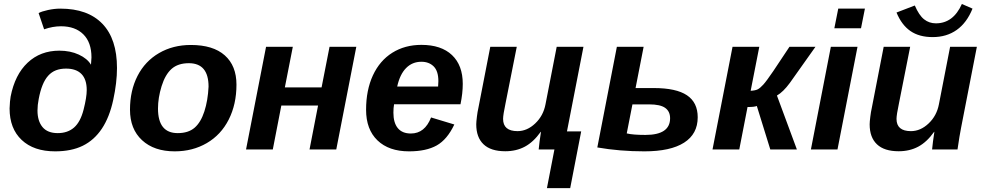

<svg xmlns="http://www.w3.org/2000/svg" viewBox="-20 -769 5064 988"><path d="M448.2 -436 450.7 -473.6Q450.7 -550.8 408.9 -592.3Q367.2 -633.8 293.9 -633.8Q251.5 -633.8 207 -618.2L178.7 -701.7Q194.3 -710.4 227.1 -717.5Q259.8 -724.6 290.5 -724.6Q431.6 -724.6 506.8 -646.7Q582 -568.8 582 -418.9Q582 -344.2 562.7 -255.1Q543.5 -166 504.2 -106.9Q464.8 -47.9 406 -19Q347.2 9.8 263.7 9.8Q153.8 9.8 91.6 -48.8Q29.3 -107.4 29.3 -210.9Q30.8 -250.5 34.7 -272Q56.6 -384.8 122.3 -446.5Q188 -508.3 285.2 -508.3Q341.8 -508.3 385.5 -488Q429.2 -467.8 448.2 -436ZM276.9 -84Q328.1 -84 361.1 -112.8Q394 -141.6 410.2 -205.1Q426.3 -268.6 426.3 -305.7Q426.3 -360.4 399.2 -388.2Q372.1 -416 319.8 -416Q290.5 -416 267.8 -407.2Q245.1 -398.4 228 -379.4Q210.9 -360.4 199 -330.8Q187 -301.3 179.2 -259.8Q172.9 -228.5 172.9 -200.2Q172.9 -146.5 198.7 -115.2Q224.6 -84 276.9 -84Z M1196.8 -333.5Q1196.8 -232.4 1157 -153.8Q1117.2 -75.2 1044.2 -32.7Q971.2 9.8 879.4 9.8Q772.9 9.8 710.9 -47.6Q648.9 -105 648.9 -204.6Q648.9 -302.7 687.7 -378.4Q726.6 -454.1 798.3 -495.8Q870.1 -537.6 961.9 -537.6Q1076.7 -537.6 1136.7 -484.1Q1196.8 -430.7 1196.8 -333.5ZM1053.2 -323.2Q1053.2 -443.8 951.7 -443.8Q896 -443.8 863 -414.6Q830.1 -385.3 811.5 -325.4Q793 -265.6 793 -210.4Q793 -84 894.5 -84Q949.2 -84 981.2 -111.6Q1013.2 -139.2 1031.5 -195.3Q1049.8 -251.5 1053.2 -323.2Z M1486.8 -528.3 1445.8 -319.3H1634.8L1675.8 -528.3H1813.5L1710.4 0H1572.8L1616.7 -226.1H1427.7L1383.8 0H1246.1L1349.1 -528.3Z M2007.8 -232.4Q2004.4 -213.9 2004.4 -189Q2004.4 -137.2 2027.1 -109.6Q2049.8 -82 2094.2 -82Q2166 -82 2198.2 -164.6L2317.9 -128.4Q2281.2 -50.8 2227.1 -20.5Q2172.9 9.8 2085 9.8Q1981 9.8 1922.4 -46.6Q1863.8 -103 1863.8 -204.1Q1863.8 -305.2 1898.9 -381.1Q1934.1 -457 1998.8 -497.6Q2063.5 -538.1 2148.4 -538.1Q2250.5 -538.1 2305.9 -485.6Q2361.3 -433.1 2361.3 -337.4Q2361.3 -289.1 2349.6 -232.4ZM2234.4 -323.7 2235.8 -351.1Q2235.8 -403.3 2211.7 -427.2Q2187.5 -451.2 2148.4 -451.2Q2101.6 -451.2 2069.6 -418.7Q2037.6 -386.2 2023.9 -323.7Z M2639.2 -528.3 2581.5 -237.8Q2568.8 -177.7 2568.8 -157.2Q2568.8 -94.2 2643.1 -94.2Q2692.4 -94.2 2734.1 -133.8Q2775.9 -173.3 2787.1 -232.4L2844.7 -528.3H2982.4L2897.5 -92.8H2970.7L2914.1 199.2H2794.4L2833 0H2752Q2752 -4.4 2756.6 -41Q2761.2 -77.6 2763.7 -90.3H2762.2Q2725.1 -38.1 2680.9 -14.4Q2636.7 9.3 2580.1 9.3Q2505.9 9.3 2468.3 -26.4Q2430.7 -62 2430.7 -129.4Q2430.7 -141.6 2434.1 -168.7Q2437.5 -195.8 2440.9 -209.5L2502.9 -528.3Z M3292 -528.3 3250.5 -315.9H3343.8Q3459.5 -315.9 3514.9 -278.8Q3570.3 -241.7 3570.3 -165.5Q3570.3 -79.6 3500.2 -34.9Q3430.2 9.8 3295.9 9.8Q3168.9 9.8 3053.7 -10.3L3154.3 -528.3ZM3205.1 -82.5Q3236.3 -74.7 3301.3 -74.7Q3428.2 -74.7 3428.2 -160.6Q3428.2 -195.8 3402.8 -213.9Q3377.4 -231.9 3320.3 -231.9H3234.4Z M3749.5 -528.3H3887.2L3842.8 -301.8Q3867.7 -303.2 3879.6 -309.6Q3891.6 -315.9 3907.7 -333.5Q3923.8 -351.1 3959 -402.8L4042.5 -528.3H4176.3L4044.4 -342.3Q4010.3 -295.9 3978 -277.3L4080.6 0H3943.8L3874.5 -223.6Q3861.8 -218.3 3826.7 -218.3L3784.2 0H3646.5Z M4273.4 -623.5 4293.5 -724.6H4430.7L4410.6 -623.5ZM4152.8 0 4255.4 -528.3H4392.6L4289.6 0Z M4663.6 -528.3 4606 -237.8Q4593.3 -177.7 4593.3 -157.2Q4593.3 -94.2 4667.5 -94.2Q4716.8 -94.2 4758.5 -133.8Q4800.3 -173.3 4811.5 -232.4L4869.1 -528.3H5006.8L4925.8 -112.8Q4918 -74.2 4907.2 0H4776.4Q4776.4 -4.4 4781 -41Q4785.6 -77.6 4788.1 -90.3H4786.6Q4749.5 -38.1 4705.3 -14.4Q4661.1 9.3 4604.5 9.3Q4530.3 9.3 4492.7 -26.4Q4455.1 -62 4455.1 -129.4Q4455.1 -141.6 4458.5 -168.7Q4461.9 -195.8 4465.3 -209.5L4527.3 -528.3ZM4779.3 -578.1Q4710 -578.1 4664.8 -609.4Q4619.6 -640.6 4593.3 -704.6L4687.5 -740.7Q4709 -690.4 4735.1 -669.7Q4761.2 -648.9 4795.9 -648.9Q4885.3 -648.9 4929.7 -748.5L4984.4 -724.6Q4955.1 -651.9 4903.1 -615Q4851.1 -578.1 4779.3 -578.1Z"/></svg>

Font: Liberation Sans
Style: Bold Italic
Weight: 700
Italic angle: -12°
Designer: Steve Matteson
Foundry: Ascender Corporation
Version: Version 2.1.5